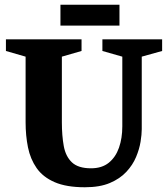

<svg xmlns="http://www.w3.org/2000/svg" viewBox="-20 -781 704 810"><path d="M338 9Q260 9 210.5 -12.5Q161 -34 134.5 -72Q108 -110 98 -159.5Q88 -209 88 -265V-542L5 -566V-615H324V-566L241 -542V-265Q241 -209 249 -165Q257 -121 283.5 -96Q310 -71 364 -71Q410 -71 439 -94.5Q468 -118 482 -158Q496 -198 496 -248V-542L412 -566V-615H664V-566L578 -542V-236Q578 -214 573 -183Q568 -152 554 -118.5Q540 -85 513 -56Q486 -27 443.5 -9Q401 9 338 9ZM235 -673V-761H484V-673Z"/></svg>

Font: Manuale ExtraBold
Style: Regular
Weight: 800
Version: Version 1.002